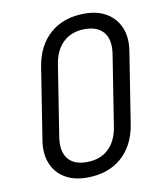

<svg xmlns="http://www.w3.org/2000/svg" viewBox="-84 -810 767 889"><g transform="rotate(-10 300.0 -365.0)"><path d="M254 10Q192 10 149.5 -16Q107 -42 88.5 -88.5Q70 -135 80 -197L133 -533Q149 -631 212 -685.5Q275 -740 373 -740Q435 -740 477.5 -714Q520 -688 539 -641.5Q558 -595 548 -533L495 -197Q479 -99 416 -44.5Q353 10 254 10ZM265 -61Q327 -61 366 -96.5Q405 -132 416 -197L469 -533Q479 -598 451 -633.5Q423 -669 362 -669Q301 -669 262 -633.5Q223 -598 212 -533L159 -197Q149 -132 176.5 -96.5Q204 -61 265 -61Z"/></g></svg>

Font: JetBrains Mono NL Light
Style: Italic
Weight: 300
Italic angle: -9°
Designer: Philipp Nurullin, Konstantin Bulenkov
Foundry: JetBrains
Version: Version 2.304; ttfautohint (v1.8.4.7-5d5b)